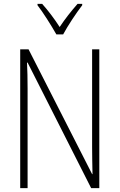

<svg xmlns="http://www.w3.org/2000/svg" viewBox="-20 -968 615 988"><path d="M270 -791H305C329 -836 371 -899 403 -941V-948H379C344 -908 315 -871 287 -829C261 -870 226 -916 197 -948H173V-941C201 -905 244 -837 270 -791ZM491 0V-714H454V-211C454 -174 455 -120 456 -72H454L127 -714H84V0H122V-512C122 -566 121 -606 119 -646H122L449 0Z"/></svg>

Font: Noto Sans Tamil Condensed ExtraLight
Style: Regular
Weight: 200
Width: 3
Designer: Jelle Bosma - Monotype Design Team
Foundry: Monotype Imaging Inc.
Version: Version 2.004